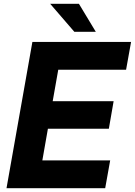

<svg xmlns="http://www.w3.org/2000/svg" viewBox="-20 -982 704 1002"><path d="M529 0H14L149 -763H664L638 -618H284L255 -454H573L548 -310H230L201 -145H555ZM480 -816H368L242 -962H392Z"/></svg>

Font: Open Sauce One ExtraBold Italic
Style: Regular
Weight: 800
Italic angle: -10°
Designer: Alfredo Marco Pradil
Foundry: Creative Sauce Fz LLC
Version: Version 1.477